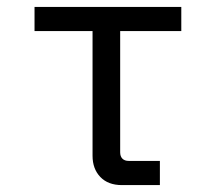

<svg xmlns="http://www.w3.org/2000/svg" viewBox="-20 -536 640 556"><path d="M333 0Q293 0 270.5 -23.5Q248 -47 248 -85V-446H80V-516H505V-446H328V-95Q328 -83 334.5 -76.5Q341 -70 353 -70H443V0Z"/></svg>

Font: iA Writer Quattro V
Style: Regular
Weight: 400
Designer: Mike Abbink, Paul van der Laan, Pieter van Rosmalen, Oliver Reichenstein
Foundry: Information Architects Inc.
Version: Version 2.000